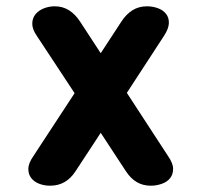

<svg xmlns="http://www.w3.org/2000/svg" viewBox="-20 -580 640 610"><path d="M501 -466 383 -285 514 -84Q530 -61 530 -43.5Q530 -26 520.5 -14Q511 -2 494 4Q477 10 459 10Q434 10 414.5 -1.5Q395 -13 380 -36L300 -158L220 -36Q205 -13 185 -1.5Q165 10 139 10Q121 10 105 4Q89 -2 79.5 -14Q70 -26 70 -43.5Q70 -61 86 -84L217 -284L97 -466Q82 -488 82.5 -505.5Q83 -523 93 -535Q103 -547 119.5 -553.5Q136 -560 154 -560Q179 -560 199 -547.5Q219 -535 234 -512L300 -411L366 -512Q381 -535 401 -547.5Q421 -560 447 -560Q465 -560 481.5 -554Q498 -548 507.5 -536Q517 -524 516.5 -506.5Q516 -489 501 -466Z"/></svg>

Font: Maple Mono NL ExtraBold
Style: Regular
Weight: 800
Monospace: yes
Designer: subframe7536
Version: Version 7.000